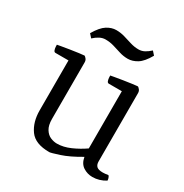

<svg xmlns="http://www.w3.org/2000/svg" viewBox="-155 -775 874 910"><g transform="rotate(30 281.5 -319.5)"><path d="M238 12Q161 12 130.5 -30.5Q100 -73 100 -137V-410H29Q22 -410 19 -418Q16 -426 15.5 -435Q15 -444 15 -447Q15 -447 34 -450.5Q53 -454 79 -458Q105 -462 127 -465Q149 -468 155 -468Q160 -465 165.5 -458Q171 -451 171 -440V-131Q171 -96 183.5 -76Q196 -56 214 -48.5Q232 -41 249 -41Q284 -41 321.5 -57.5Q359 -74 392 -97V-410H321Q314 -410 311 -418Q308 -426 307.5 -435Q307 -444 307 -447Q307 -447 326 -450.5Q345 -454 371 -458Q397 -462 419 -465Q441 -468 447 -468Q452 -465 457.5 -458Q463 -451 463 -440V-67Q463 -49 472.5 -40Q482 -31 506 -31Q518 -31 536 -34Q541 -29 543 -21.5Q545 -14 545 -9Q511 12 474 12Q446 12 423 -3Q400 -18 394 -52Q335 -17 290.5 -2.5Q246 12 238 12ZM141 -554 124 -573Q150 -617 175 -632.5Q200 -648 225 -648Q249 -648 271 -641.5Q293 -635 315.5 -628Q338 -621 361 -621Q378 -621 393 -629Q408 -637 423 -651L440 -632Q415 -588 389.5 -572.5Q364 -557 339 -557Q315 -557 293 -564Q271 -571 249 -577.5Q227 -584 203 -584Q187 -584 171.5 -576Q156 -568 141 -554Z"/></g></svg>

Font: Mate
Style: Regular
Weight: 400
Designer: Eduardo Rodriguez Tunni
Foundry: Eduardo Rodriguez Tunni
Version: Version 1.003; ttfautohint (v1.8.4.7-5d5b);gftools[0.9.24]